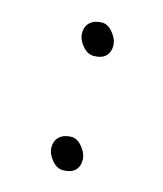

<svg xmlns="http://www.w3.org/2000/svg" viewBox="-81 -519 511 602"><g transform="rotate(15 175.0 -217.5)"><path d="M178 -349Q158 -349 141.5 -369Q125 -389 125 -409Q125 -432 139.5 -444.5Q154 -457 178 -457Q197 -457 213.5 -436.5Q230 -416 230 -395Q230 -374 217 -361.5Q204 -349 178 -349ZM178 22Q158 22 141.5 2Q125 -18 125 -38Q125 -61 139.5 -73.5Q154 -86 178 -86Q197 -86 213.5 -65.5Q230 -45 230 -24Q230 -3 217 9.5Q204 22 178 22Z"/></g></svg>

Font: Iansui
Style: Regular
Weight: 400
Designer: But Ko / Fontworks Inc.
Foundry: zi-hi.com / Fontworks Inc.
Version: Version 1.002